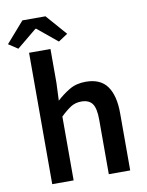

<svg xmlns="http://www.w3.org/2000/svg" viewBox="-124 -948 777 1016"><g transform="rotate(-10 264.5 -440.5)"><path d="M73 0V-706H188V-524L184 -429Q215 -458 252.5 -480.5Q290 -503 341 -503Q420 -503 456 -452.5Q492 -402 492 -308V0H377V-293Q377 -354 359 -379Q341 -404 300 -404Q268 -404 243.5 -388.5Q219 -373 188 -343V0ZM-29 -770 68 -881H192L289 -770L239 -737L132 -825H128L21 -737Z"/></g></svg>

Font: Giro Sans Semibold
Style: Regular
Weight: 600
Designer: Paul D. Hunt
Foundry: Adobe Systems Incorporated
Version: Version 1.000;PS 1.0;hotconv 1.0.88;makeotf.lib2.5.647800